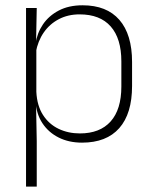

<svg xmlns="http://www.w3.org/2000/svg" viewBox="-20 -516 562 708"><path d="M282.5 10Q234 10 196.5 -8.8Q159 -27.5 136.5 -61.5Q114 -95.5 111.5 -141H98.5L114 -177.5Q116.5 -126.5 138.5 -92.2Q160.5 -58 196 -41Q231.5 -24 274.5 -24Q348.5 -24 388 -68.2Q427.5 -112.5 427.5 -197V-289.5Q427.5 -374 388.2 -418.5Q349 -463 273.5 -463Q230.5 -463 196.8 -445.2Q163 -427.5 141.2 -396Q119.5 -364.5 112 -322.5L99 -354H111Q116.5 -393.5 138.2 -425.8Q160 -458 196.8 -477.2Q233.5 -496.5 284.5 -496.5Q373.5 -496.5 420.2 -442.8Q467 -389 467 -287.5V-199Q467 -97 419.8 -43.5Q372.5 10 282.5 10ZM115.5 172H76V-486.5H115.5L113 -361L114 -346V-138.5L113 -128L115.5 4.5Z"/></svg>

Font: Anek Devanagari ExtraLight
Style: Regular
Weight: 250
Designer: Kailash Malviya (Devanagari) & Yesha Goshar (Latin)
Foundry: Ek Type
Version: Version 1.003